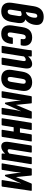

<svg xmlns="http://www.w3.org/2000/svg" viewBox="1184 -1914 735 3144"><g transform="rotate(90 1552.0 -341.5)"><path d="M165 6Q85 6 49 -39Q13 -84 26 -171L81 -526Q108 -689 255 -689Q318 -689 353 -660.5Q388 -632 388 -578Q388 -519 364 -468Q340 -417 299 -390V-388Q371 -371 355 -261L340 -166Q313 6 165 6ZM177 -396 201 -405Q220 -412 236 -433.5Q252 -455 261 -485.5Q270 -516 270 -548Q270 -584 241 -584Q206 -584 199 -533ZM171 -99Q214 -99 224 -167L242 -278Q246 -304 239.5 -316Q233 -328 214 -328Q194 -328 164 -314L140 -166Q134 -129 141.5 -114Q149 -99 171 -99Z M531 6Q453 6 418.5 -41Q384 -88 397 -175L423 -336Q436 -421 478 -460.5Q520 -500 594 -500Q671 -500 706.5 -451.5Q742 -403 723 -324Q720 -312 711 -312H628Q615 -312 618 -324Q633 -395 587 -395Q567 -395 556 -380.5Q545 -366 539 -328L513 -165Q507 -130 515 -114.5Q523 -99 543 -99Q566 -99 577.5 -115.5Q589 -132 593 -171Q595 -184 606 -184H688Q701 -184 699 -171Q691 -81 650 -37.5Q609 6 531 6Z M742 0Q729 0 731 -12L787 -367Q793 -403 797 -432Q801 -461 802 -482Q803 -494 815 -494H893Q905 -494 905 -482Q905 -472 904 -459.5Q903 -447 902 -434Q962 -500 1026 -500Q1073 -500 1090.5 -467Q1108 -434 1096 -360L1041 -12Q1039 0 1029 0H936Q922 0 924 -12L978 -348Q982 -374 977 -384.5Q972 -395 957 -395Q933 -395 904 -366L848 -12Q846 0 835 0Z M1263 6Q1186 6 1149 -38.5Q1112 -83 1125 -167L1152 -334Q1178 -500 1328 -500Q1404 -500 1441.5 -455.5Q1479 -411 1466 -327L1440 -160Q1414 6 1263 6ZM1275 -99Q1296 -99 1306.5 -113.5Q1317 -128 1322 -164L1348 -329Q1354 -364 1346.5 -379.5Q1339 -395 1316 -395Q1295 -395 1285 -380.5Q1275 -366 1269 -330L1242 -166Q1237 -131 1244.5 -115Q1252 -99 1275 -99Z M1482 0Q1471 0 1473 -12L1554 -483Q1557 -494 1566 -494H1662Q1671 -494 1672 -485L1697 -235L1801 -485Q1804 -494 1813 -494H1914Q1923 -494 1922 -483L1854 -12Q1851 0 1842 0H1756Q1745 0 1746 -11L1776 -197Q1781 -228 1787.5 -259Q1794 -290 1801 -317H1799Q1789 -292 1778 -267.5Q1767 -243 1756 -220L1685 -63Q1680 -54 1670 -54Q1660 -54 1659 -63L1635 -220Q1632 -241 1629 -267Q1626 -293 1624 -317H1623Q1620 -290 1617.5 -259.5Q1615 -229 1610 -197L1580 -12Q1577 0 1568 0Z M1925 0Q1914 0 1916 -12L1990 -482Q1992 -494 2003 -494H2099Q2110 -494 2108 -482L2079 -300H2150L2179 -482Q2181 -494 2191 -494H2288Q2298 -494 2296 -482L2222 -12Q2220 0 2209 0H2113Q2103 0 2105 -12L2134 -197H2063L2033 -12Q2032 0 2021 0Z M2377 6Q2332 6 2313 -26.5Q2294 -59 2306 -133L2361 -482Q2363 -494 2374 -494H2467Q2480 -494 2478 -482L2425 -145Q2420 -119 2425.5 -109Q2431 -99 2446 -99Q2467 -99 2494 -126L2551 -482Q2552 -494 2563 -494H2656Q2669 -494 2668 -482L2611 -127Q2605 -91 2601 -62.5Q2597 -34 2596 -12Q2595 0 2583 0H2505Q2493 0 2493 -12Q2493 -22 2494 -33.5Q2495 -45 2496 -58Q2469 -28 2439.5 -11Q2410 6 2377 6Z M2664 0Q2653 0 2655 -12L2736 -483Q2739 -494 2748 -494H2844Q2853 -494 2854 -485L2879 -235L2983 -485Q2986 -494 2995 -494H3096Q3105 -494 3104 -483L3036 -12Q3033 0 3024 0H2938Q2927 0 2928 -11L2958 -197Q2963 -228 2969.5 -259Q2976 -290 2983 -317H2981Q2971 -292 2960 -267.5Q2949 -243 2938 -220L2867 -63Q2862 -54 2852 -54Q2842 -54 2841 -63L2817 -220Q2814 -241 2811 -267Q2808 -293 2806 -317H2805Q2802 -290 2799.5 -259.5Q2797 -229 2792 -197L2762 -12Q2759 0 2750 0Z"/></g></svg>

Font: Sofia Sans Extra Condensed ExtraBold
Style: Italic
Weight: 800
Italic angle: -9°
Designer: Botio Nikoltchev, Ani Petrova
Foundry: lettersoup
Version: Version 4.101; ttfautohint (v1.8.4.7-5d5b)